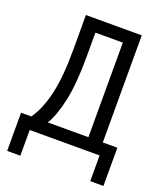

<svg xmlns="http://www.w3.org/2000/svg" viewBox="-153 -801 905 1053"><g transform="rotate(20 300.0 -274.0)"><path d="M14 -73H74Q119 -137 142 -237.5Q165 -338 165 -493V-698H491V-73H576V150H499V0H91V150H14ZM407 -625H247V-487Q247 -328 225.5 -228Q204 -128 170 -73H407Z"/></g></svg>

Font: IBM Plex Mono
Style: Regular
Weight: 400
Monospace: yes
Designer: Mike Abbink, Paul van der Laan, Pieter van Rosmalen
Foundry: Bold Monday
Version: Version 2.3